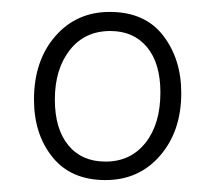

<svg xmlns="http://www.w3.org/2000/svg" viewBox="-20 -770 361 322"><path d="M164 -750Q223 -750 253.5 -710.5Q284 -671 284 -614Q284 -550 248.5 -509Q213 -468 157 -468Q99 -468 68 -506.5Q37 -545 37 -603Q37 -668 72.5 -709Q108 -750 164 -750ZM157 -499Q199 -499 224 -530.5Q249 -562 249 -615Q249 -664 226.5 -691Q204 -718 165 -718Q122 -718 97 -686Q72 -654 72 -603Q72 -554 94.5 -526.5Q117 -499 157 -499Z"/></svg>

Font: Livvic ExtraLight
Style: Regular
Weight: 275
Designer: Jacques Le Bailly, Baron von Fonthausen
Version: Version 1.001; ttfautohint (v1.8.2)